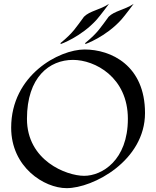

<svg xmlns="http://www.w3.org/2000/svg" viewBox="-20 -966 811 997"><path d="M733 -379C733 -626 557 -709 419 -709C288 -709 38 -577 38 -303C38 -98 209 11 326 11C464 11 733 -132 733 -379ZM644 -349C644 -133 509 -53 417 -53C325 -53 120 -132 120 -349C120 -566 237 -655 359 -655C473 -655 644 -565 644 -349ZM546 -946C498 -914 447 -910 416 -879C375 -824 361 -797 295 -743C294 -742 295 -737 295 -737C295 -737 401 -774 482 -864C500 -884 546 -946 546 -946ZM674 -946C626 -914 575 -910 544 -879C503 -824 489 -797 423 -743C422 -742 423 -737 423 -737C423 -737 529 -774 610 -864C628 -884 674 -946 674 -946Z"/></svg>

Font: Quintessential
Style: Regular
Weight: 400
Designer: Astigmatic (AOETI)
Foundry: Astigmatic (AOETI)
Version: Version 1.000